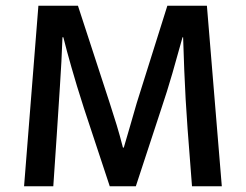

<svg xmlns="http://www.w3.org/2000/svg" viewBox="-20 -650 858 670"><path d="M114 -630H252L363 -290Q377 -247 387.5 -212.5Q398 -178 409 -135H412Q423 -171 434.5 -212Q446 -253 457 -290L564 -630H702L754 0H650Q642 -100 634.5 -201.5Q627 -303 623 -405L619 -520H617Q600 -458 581.5 -394Q563 -330 543 -271L454 0H363L273 -272Q259 -315 248.5 -350Q238 -385 229.5 -414.5Q221 -444 214 -470Q207 -496 201 -520H198Q195 -435 189 -347Q183 -259 178 -178L166 0H64Z"/></svg>

Font: Mukta Medium
Style: Regular
Weight: 500
Designer: Girish Dalvi and Yashodeep Gholap
Foundry: Ek Type
Version: Version 2.538;PS 1.002;hotconv 16.6.51;makeotf.lib2.5.65220;